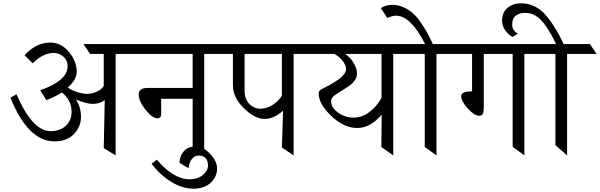

<svg xmlns="http://www.w3.org/2000/svg" viewBox="-20 -942 3637 1164"><path d="M310 -85Q150 -85 43 -350L80 -370Q177 -147 286 -147Q345 -147 379.5 -180Q414 -213 414 -263Q414 -335 355 -382Q313 -354 261 -335L224 -395Q390 -453 390 -541Q390 -576 364.5 -598.5Q339 -621 306 -621Q241 -621 178 -558L129 -607Q198 -684 286 -684Q350 -684 397.5 -627.5Q445 -571 445 -508Q445 -458 391 -412Q414 -394 448.5 -383.5Q483 -373 510 -373Q537 -373 567 -386.5Q597 -400 609 -421V-615H526Q519 -627 486 -675H791L831 -615H681V0L609 -44L615 -335Q583 -312 543.5 -312Q504 -312 440 -339Q471 -294 471 -234Q471 -174 428.5 -129.5Q386 -85 310 -85Z M1148 -343H957V-251Q957 -225 934 -225Q903 -225 862 -277Q821 -329 821 -369Q821 -409 875 -409H1148V-615H754L714 -675H1332L1373 -615H1218V0L1148 -48Z M1251 -12Q1296 33 1296 81Q1296 129 1257.5 165.5Q1219 202 1152 202Q1085 202 1017 159.5Q949 117 899 51L931 26Q1031 145 1131 145Q1178 145 1209.5 119Q1241 93 1241 62Q1241 31 1225.5 16Q1210 1 1184.5 1Q1159 1 1142.5 23Q1126 45 1123 78L1068 45Q1070 1 1095.5 -26.5Q1121 -54 1166 -54Q1211 -54 1251 -12Z M1760 -615V0L1689 -48L1696 -271Q1641 -221 1583 -221Q1525 -221 1458.5 -286Q1392 -351 1392 -425V-615H1292L1251 -675H1874L1914 -615ZM1689 -363V-615H1463V-390Q1463 -342 1491 -312.5Q1519 -283 1558.5 -283Q1598 -283 1634.5 -307Q1671 -331 1689 -363Z M2364 -615V0L2292 -51L2294 -247Q2225 -166 2145.5 -166Q2066 -166 1989 -238.5Q1912 -311 1912 -376Q1912 -393 1931 -402Q2017 -445 2047.5 -472.5Q2078 -500 2078 -522.5Q2078 -545 2058.5 -571.5Q2039 -598 2007 -615H1834L1794 -675H2478L2518 -615ZM2293 -349V-615H2072Q2108 -591 2126 -556.5Q2144 -522 2144 -503.5Q2144 -485 2141 -475Q2138 -465 2130.5 -455Q2123 -445 2117 -438Q2111 -431 2097 -421.5Q2083 -412 2075 -407Q2067 -402 2049 -390.5Q2031 -379 2026.5 -376Q2022 -373 2013.5 -367.5Q2005 -362 2002.5 -359.5Q2000 -357 1996 -352Q1987 -341 1987 -328Q1987 -290 2029.5 -259.5Q2072 -229 2124 -229Q2176 -229 2221 -264Q2266 -299 2293 -349Z M2626 -615V0L2555 -51V-615H2416L2379 -675H2557Q2470 -847 2381 -847Q2359 -847 2328 -833L2289 -893Q2321 -913 2358 -913Q2395 -913 2429.5 -896.5Q2464 -880 2488 -857.5Q2512 -835 2536 -798Q2571 -748 2604 -675H2764L2800 -615Z M3159 -615V0L3088 -52V-615H2913V-294Q2913 -266 2907.5 -253Q2902 -240 2886 -240Q2856 -240 2816 -284Q2776 -328 2776 -360Q2776 -388 2842 -388V-615H2701L2660 -675H3273L3314 -615Z M3418 -615V0L3347 -62V-615H3209L3167 -675H3351Q3284 -816 3225 -848Q3196 -864 3162.5 -864Q3129 -864 3107 -847Q3085 -830 3085 -793.5Q3085 -757 3120 -738L3087 -718Q3062 -731 3043 -758Q3024 -785 3024 -818Q3024 -867 3057 -894.5Q3090 -922 3138 -922Q3186 -922 3226.5 -900.5Q3267 -879 3299 -838Q3354 -769 3397 -675H3556L3597 -615Z"/></svg>

Font: Halant
Style: Regular
Weight: 400
Designer: Hitesh Malaviya (Devanagari), Satya Rajpurohit (Latin)
Foundry: Indian Type Foundry
Version: Version 1.100;PS 1.0;hotconv 1.0.78;makeotf.lib2.5.61930; tt